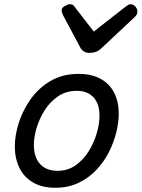

<svg xmlns="http://www.w3.org/2000/svg" viewBox="-20 -868 669 907"><path d="M241 19Q179 19 136 -6Q93 -31 71.5 -75.5Q50 -120 50 -176Q50 -229 69 -288.5Q88 -348 125.5 -400.5Q163 -453 219.5 -486Q276 -519 351 -519Q413 -519 455.5 -495.5Q498 -472 519.5 -429.5Q541 -387 541 -331Q541 -291 529.5 -243.5Q518 -196 494.5 -149.5Q471 -103 435 -65Q399 -27 350.5 -4Q302 19 241 19ZM251 -61Q300 -61 337 -87Q374 -113 399 -153.5Q424 -194 437 -238.5Q450 -283 450 -321Q450 -360 437 -386Q424 -412 400 -425.5Q376 -439 343 -439Q293 -439 255 -413.5Q217 -388 191.5 -348Q166 -308 153 -264Q140 -220 140 -183Q140 -144 153.5 -116.5Q167 -89 192 -75Q217 -61 251 -61ZM598 -848Q610 -848 619.5 -837Q629 -826 629 -814Q629 -804 625.5 -798.5Q622 -793 618 -789L459 -640Q445 -627 431.5 -622.5Q418 -618 401 -618Q388 -618 377 -624.5Q366 -631 359 -644L278 -796Q274 -804 272.5 -809.5Q271 -815 271 -819Q271 -831 286 -839.5Q301 -848 310 -848Q321 -848 326.5 -843Q332 -838 336 -831L423 -719L569 -833Q576 -838 582.5 -843Q589 -848 598 -848Z"/></svg>

Font: Playwrite US Trad
Style: Regular
Weight: 400
Designer: Veronika Burian, José Scaglione
Foundry: TypeTogether
Version: Version 1.002